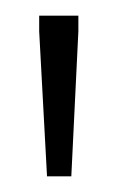

<svg xmlns="http://www.w3.org/2000/svg" viewBox="-20 -760 150 245"><path d="M40 -535 30 -720V-740H80V-720L71 -535Z"/></svg>

Font: Vina Sans
Style: Regular
Weight: 400
Designer: Andree Nguyen
Foundry: Nguyen Type Foundry
Version: Version 1.002; ttfautohint (v1.8.4.7-5d5b);gftools[0.9.28]